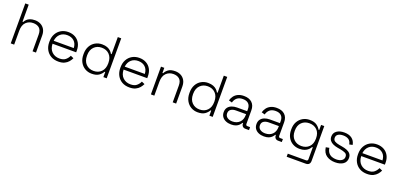

<svg xmlns="http://www.w3.org/2000/svg" viewBox="20 -1830 6575 3159"><g transform="rotate(20 3307.5 -250.0)"><path d="M148 0H88V-700H148V-401H160Q172 -425 193.5 -446.5Q215 -468 249.5 -481.5Q284 -495 336 -495Q389 -495 433 -473Q477 -451 503.5 -407Q530 -363 530 -296V0H470V-292Q470 -372 430 -406.5Q390 -441 323 -441Q248 -441 198 -392Q148 -343 148 -243Z M924 14Q849 14 793.5 -17.5Q738 -49 707 -106Q676 -163 676 -237V-249Q676 -324 707 -380.5Q738 -437 792.5 -468.5Q847 -500 917 -500Q985 -500 1037.5 -471.5Q1090 -443 1120 -389.5Q1150 -336 1150 -262V-230H736Q739 -139 791.5 -89.5Q844 -40 924 -40Q992 -40 1029.5 -71Q1067 -102 1087 -147L1141 -123Q1126 -90 1099.5 -58.5Q1073 -27 1031 -6.5Q989 14 924 14ZM737 -282H1089Q1085 -361 1038 -403.5Q991 -446 917 -446Q844 -446 796 -403.5Q748 -361 737 -282Z M1508 14Q1443 14 1390 -16.5Q1337 -47 1305.5 -103.5Q1274 -160 1274 -237V-249Q1274 -326 1305 -382.5Q1336 -439 1389.5 -469.5Q1443 -500 1508 -500Q1562 -500 1599 -485.5Q1636 -471 1659.5 -448.5Q1683 -426 1696 -401H1708V-700H1768V0H1710V-89H1698Q1677 -49 1632.5 -17.5Q1588 14 1508 14ZM1522 -40Q1605 -40 1656.5 -93Q1708 -146 1708 -239V-247Q1708 -340 1656.5 -393Q1605 -446 1522 -446Q1440 -446 1388 -393Q1336 -340 1336 -247V-239Q1336 -146 1388 -93Q1440 -40 1522 -40Z M2168 14Q2093 14 2037.5 -17.5Q1982 -49 1951 -106Q1920 -163 1920 -237V-249Q1920 -324 1951 -380.5Q1982 -437 2036.5 -468.5Q2091 -500 2161 -500Q2229 -500 2281.5 -471.5Q2334 -443 2364 -389.5Q2394 -336 2394 -262V-230H1980Q1983 -139 2035.5 -89.5Q2088 -40 2168 -40Q2236 -40 2273.5 -71Q2311 -102 2331 -147L2385 -123Q2370 -90 2343.5 -58.5Q2317 -27 2275 -6.5Q2233 14 2168 14ZM1981 -282H2333Q2329 -361 2282 -403.5Q2235 -446 2161 -446Q2088 -446 2040 -403.5Q1992 -361 1981 -282Z M2602 0H2542V-486H2600V-396H2612Q2630 -435 2671 -465.5Q2712 -496 2790 -496Q2843 -496 2887 -474Q2931 -452 2957.5 -407.5Q2984 -363 2984 -296V0H2924V-292Q2924 -372 2884 -407Q2844 -442 2777 -442Q2702 -442 2652 -392.5Q2602 -343 2602 -243Z M3364 14Q3299 14 3246 -16.5Q3193 -47 3161.5 -103.5Q3130 -160 3130 -237V-249Q3130 -326 3161 -382.5Q3192 -439 3245.5 -469.5Q3299 -500 3364 -500Q3418 -500 3455 -485.5Q3492 -471 3515.5 -448.5Q3539 -426 3552 -401H3564V-700H3624V0H3566V-89H3554Q3533 -49 3488.5 -17.5Q3444 14 3364 14ZM3378 -40Q3461 -40 3512.5 -93Q3564 -146 3564 -239V-247Q3564 -340 3512.5 -393Q3461 -446 3378 -446Q3296 -446 3244 -393Q3192 -340 3192 -247V-239Q3192 -146 3244 -93Q3296 -40 3378 -40Z M3949 14Q3898 14 3856.5 -3.5Q3815 -21 3791 -55Q3767 -89 3767 -137Q3767 -186 3791 -218Q3815 -250 3856 -266Q3897 -282 3947 -282H4125V-321Q4125 -380 4091 -413Q4057 -446 3992 -446Q3928 -446 3890.5 -414.5Q3853 -383 3840 -330L3782 -347Q3794 -390 3820 -424.5Q3846 -459 3889 -479.5Q3932 -500 3992 -500Q4084 -500 4134.5 -452Q4185 -404 4185 -318V-82Q4185 -52 4213 -52H4260V0H4196Q4165 0 4147 -18.5Q4129 -37 4129 -69V-76H4119Q4106 -54 4085.5 -33Q4065 -12 4032 1Q3999 14 3949 14ZM3953 -40Q4030 -40 4077.5 -86.5Q4125 -133 4125 -218V-230H3948Q3896 -230 3861.5 -207.5Q3827 -185 3827 -138Q3827 -91 3862.5 -65.5Q3898 -40 3953 -40Z M4523 14Q4472 14 4430.5 -3.5Q4389 -21 4365 -55Q4341 -89 4341 -137Q4341 -186 4365 -218Q4389 -250 4430 -266Q4471 -282 4521 -282H4699V-321Q4699 -380 4665 -413Q4631 -446 4566 -446Q4502 -446 4464.5 -414.5Q4427 -383 4414 -330L4356 -347Q4368 -390 4394 -424.5Q4420 -459 4463 -479.5Q4506 -500 4566 -500Q4658 -500 4708.5 -452Q4759 -404 4759 -318V-82Q4759 -52 4787 -52H4834V0H4770Q4739 0 4721 -18.5Q4703 -37 4703 -69V-76H4693Q4680 -54 4659.5 -33Q4639 -12 4606 1Q4573 14 4523 14ZM4527 -40Q4604 -40 4651.5 -86.5Q4699 -133 4699 -218V-230H4522Q4470 -230 4435.5 -207.5Q4401 -185 4401 -138Q4401 -91 4436.5 -65.5Q4472 -40 4527 -40Z M4909 -241V-253Q4909 -330 4940.5 -385Q4972 -440 5025 -470Q5078 -500 5143 -500Q5223 -500 5267.5 -468.5Q5312 -437 5333 -397H5345V-486H5401V124Q5401 160 5382 180Q5363 200 5324 200H4992V146H5312Q5343 146 5343 116V-93H5331Q5318 -69 5294.5 -46Q5271 -23 5234 -8.5Q5197 6 5143 6Q5078 6 5024.5 -24Q4971 -54 4940 -109.5Q4909 -165 4909 -241ZM5157 -48Q5240 -48 5291.5 -100Q5343 -152 5343 -243V-251Q5343 -343 5291.5 -394.5Q5240 -446 5157 -446Q5075 -446 5023 -394.5Q4971 -343 4971 -251V-243Q4971 -152 5023 -100Q5075 -48 5157 -48Z M5770 14Q5682 14 5619.5 -28Q5557 -70 5543 -167L5602 -178Q5610 -125 5634.5 -94.5Q5659 -64 5694.5 -51Q5730 -38 5770 -38Q5830 -38 5866.5 -62.5Q5903 -87 5903 -130Q5903 -174 5868.5 -191Q5834 -208 5777 -218L5731 -226Q5685 -234 5648 -250.5Q5611 -267 5589.5 -295Q5568 -323 5568 -365Q5568 -428 5617.5 -464Q5667 -500 5749 -500Q5832 -500 5882.5 -462.5Q5933 -425 5946 -354L5890 -342Q5880 -400 5842.5 -424Q5805 -448 5749 -448Q5694 -448 5661 -427Q5628 -406 5628 -365Q5628 -325 5658 -306.5Q5688 -288 5740 -279L5786 -271Q5836 -263 5876 -247.5Q5916 -232 5939.5 -204Q5963 -176 5963 -130Q5963 -61 5911 -23.5Q5859 14 5770 14Z M6329 14Q6254 14 6198.5 -17.5Q6143 -49 6112 -106Q6081 -163 6081 -237V-249Q6081 -324 6112 -380.5Q6143 -437 6197.5 -468.5Q6252 -500 6322 -500Q6390 -500 6442.5 -471.5Q6495 -443 6525 -389.5Q6555 -336 6555 -262V-230H6141Q6144 -139 6196.5 -89.5Q6249 -40 6329 -40Q6397 -40 6434.5 -71Q6472 -102 6492 -147L6546 -123Q6531 -90 6504.5 -58.5Q6478 -27 6436 -6.5Q6394 14 6329 14ZM6142 -282H6494Q6490 -361 6443 -403.5Q6396 -446 6322 -446Q6249 -446 6201 -403.5Q6153 -361 6142 -282Z"/></g></svg>

Font: Space Grotesk Variable Light
Style: Regular
Weight: 300
Designer: Florian Karsten
Foundry: Florian Karsten
Version: Version 2.000